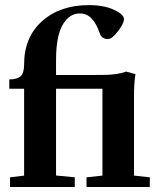

<svg xmlns="http://www.w3.org/2000/svg" viewBox="-20 -746 646 766"><path d="M20 0V-38.6L76.2 -45.4V-392.1H17.1V-429.2Q48.3 -429.2 62.3 -441.9Q76.2 -454.6 76.2 -489.3Q76.2 -597.2 147.7 -661.4Q219.2 -725.6 335 -725.6Q394.5 -725.6 434.6 -707Q474.6 -688.5 474.6 -668.9Q474.6 -652.8 450.9 -621.6Q427.2 -590.3 411.6 -590.3Q385.7 -590.3 378.4 -611.8Q351.6 -692.4 299.8 -692.4Q266.6 -692.4 244.4 -667.2Q222.2 -642.1 212.9 -602.1Q203.6 -562 203.6 -508.3V-446.8H348.1Q387.2 -446.8 405.3 -447.3Q423.3 -447.8 445.1 -450.9Q466.8 -454.1 482.9 -460.4L520.5 -450.2Q514.6 -418.9 514.6 -357.4V-45.4L577.6 -38.6V0H325.2V-38.6L388.7 -45.4V-392.1H203.6V-45.9L278.3 -38.6V0Z"/></svg>

Font: Elstob 8pt
Style: Bold
Weight: 700
Designer: Peter S. Baker
Version: Version 1.015